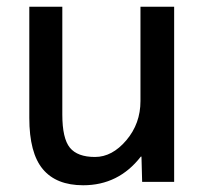

<svg xmlns="http://www.w3.org/2000/svg" viewBox="-20 -540 609 570"><path d="M402 0 400 -75H398Q332 10 227 10Q147 10 107 -38Q67 -86 67 -190V-520H165V-200Q165 -129 187.5 -101.5Q210 -74 262 -74Q313 -74 355 -123.5Q397 -173 397 -240V-520H497V0Z"/></svg>

Font: M PLUS 1p Medium
Style: Regular
Weight: 500
Version: Version 1.062